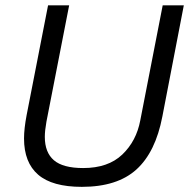

<svg xmlns="http://www.w3.org/2000/svg" viewBox="-20 -708 728 739"><path d="M72.5 -175Q72.5 -212.5 82.5 -265L165 -687.5H246.2L158.8 -240Q152.5 -205 152.5 -181.2Q152.5 -121.2 187.5 -91.2Q222.5 -61.2 300 -61.2Q396.2 -61.2 450.6 -113.1Q505 -165 520 -245L606.2 -687.5H687.5L605 -260Q578.8 -122.5 505 -55.6Q431.2 11.2 295 11.2Q181.2 11.2 126.9 -35.6Q72.5 -82.5 72.5 -175Z"/></svg>

Font: Cambay
Style: Italic
Weight: 400
Italic angle: -11°
Designer: Pooja Saxena
Foundry: Pooja Saxena
Version: Version 1.019;PS 001.019;hotconv 1.0.70;makeotf.lib2.5.58329